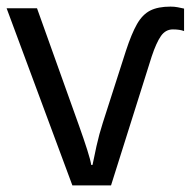

<svg xmlns="http://www.w3.org/2000/svg" viewBox="-20 -561 577 581"><path d="M496 -541Q508 -541 518 -539Q528 -537 537 -535V-467Q524 -472 503 -472Q481 -472 467 -452Q453 -432 439 -390L316 0H199L0 -536H92L219 -181Q234 -139 244 -107.5Q254 -76 256 -62H260Q264 -83 272 -119Q280 -155 291 -189L361 -407Q378 -459 394.5 -488Q411 -517 434.5 -529Q458 -541 496 -541Z"/></svg>

Font: RS Noto Sans
Style: Regular
Weight: 400
Designer: Monotype Design Team
Foundry: Monotype Imaging Inc.
Version: Version 3.10